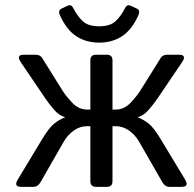

<svg xmlns="http://www.w3.org/2000/svg" viewBox="-20 -725 752 745"><path d="M212.9 -665Q203.6 -685.1 219.2 -691.9L242.2 -702.6Q256.3 -709.5 264.2 -693.8Q280.3 -662.1 301.3 -642.6Q322.3 -623 364.7 -623Q407.2 -623 428.2 -642.6Q449.2 -662.1 465.3 -693.8Q473.1 -709.5 487.3 -702.6L510.3 -691.9Q525.9 -685.1 516.6 -665Q490.7 -608.4 452.9 -584Q415 -559.6 364.7 -559.6Q314.5 -559.6 276.6 -584Q238.8 -608.4 212.9 -665ZM62 0Q31.7 0 49.3 -28.8L145 -187.5Q170.4 -229 189 -244.4Q207.5 -259.8 231.9 -269.5V-270.5Q210.4 -276.4 191.9 -296.9Q173.3 -317.4 154.8 -344.7L60.5 -483.9Q41 -512.7 73.2 -512.7H117.7Q135.7 -512.7 143.6 -500L224.1 -371.1Q235.4 -353 260.3 -326.4Q285.2 -299.8 318.4 -299.8H330.6V-490.7Q330.6 -512.7 352.5 -512.7H394.5Q416.5 -512.7 416.5 -490.7V-299.8H428.7Q461.9 -299.8 486.8 -326.4Q511.7 -353 522.9 -371.1L603.5 -500Q611.3 -512.7 629.4 -512.7H673.8Q706.1 -512.7 686.5 -483.9L592.3 -344.7Q573.7 -317.4 555.2 -296.9Q536.6 -276.4 515.1 -270.5V-269.5Q539.6 -259.8 558.1 -244.4Q576.7 -229 602.1 -187.5L697.8 -28.8Q715.3 0 685.1 0H637.7Q620.1 0 609.9 -18.1L520 -174.8Q503.9 -202.6 480 -219Q456.1 -235.4 429.2 -235.4H416.5V-22Q416.5 0 394.5 0H352.5Q330.6 0 330.6 -22V-235.4H317.9Q291 -235.4 267.1 -219Q243.2 -202.6 227.1 -174.8L137.2 -18.1Q127 0 109.4 0Z"/></svg>

Font: Istok Web
Style: Regular
Weight: 400
Designer: Andrey V. Panov
Foundry: Andrey V. Panov
Version: Version 1.0.2g